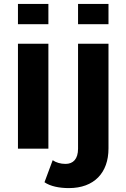

<svg xmlns="http://www.w3.org/2000/svg" viewBox="-20 -762 648 984"><path d="M72 -742V-638H228V-742ZM380 -742V-638H536V-742ZM72 0H228V-538H72ZM333 202C463 202 536 123 536 -1V-538H380V0C380 53 355 78 316 78C290 78 267 71 250 59L208 172C238 193 285 202 333 202Z"/></svg>

Font: AWKNG-Font
Style: Bold
Weight: 700
Designer: Awakening Church
Foundry: Awakening Church
Version: Version 1.700;PS 001.700;hotconv 1.0.88;makeotf.lib2.5.64775